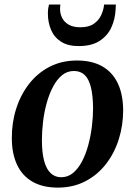

<svg xmlns="http://www.w3.org/2000/svg" viewBox="-20 -820 598 852"><path d="M321.5 -551.5Q388.5 -551.5 434 -525.5Q479.5 -499.5 502.8 -450.2Q526 -401 526.5 -331Q526.5 -263.5 507 -201.8Q487.5 -140 450 -91.8Q412.5 -43.5 358.5 -15.5Q304.5 12.5 236.5 12.5Q170 12.5 124.5 -13.5Q79 -39.5 55.8 -88.8Q32.5 -138 32.5 -206.5Q32 -275.5 51.8 -337.5Q71.5 -399.5 109 -447.8Q146.5 -496 200.2 -523.8Q254 -551.5 321.5 -551.5ZM308 -505Q278 -505 255 -486Q232 -467 215 -434.5Q198 -402 187 -362Q176 -322 171 -279.8Q166 -237.5 166 -198.5Q166 -142 176 -105.5Q186 -69 205.2 -51.2Q224.5 -33.5 251.5 -33.5Q281.5 -33.5 304.5 -52.8Q327.5 -72 344.2 -104.2Q361 -136.5 371.8 -176.5Q382.5 -216.5 387.8 -259Q393 -301.5 393 -340Q392.5 -396 383.5 -432.5Q374.5 -469 356 -487Q337.5 -505 308 -505ZM329 -615.5Q281.5 -615.5 251.2 -634.8Q221 -654 206.8 -687Q192.5 -720 192.5 -760.5Q192.5 -774.5 194.2 -784Q196 -793.5 197.5 -800H248Q247.5 -796 247 -791Q246.5 -786 246.5 -779.5Q246.5 -759.5 255.5 -741Q264.5 -722.5 284.5 -710.8Q304.5 -699 336.5 -699Q374.5 -699 396.8 -714.8Q419 -730.5 429.5 -754Q440 -777.5 442 -800H494Q494 -795.5 493.8 -790.5Q493.5 -785.5 493 -778Q491 -734.5 473.8 -697.5Q456.5 -660.5 421.2 -638Q386 -615.5 329 -615.5Z"/></svg>

Font: Merriweather 60pt SemiBold
Style: Italic
Weight: 600
Italic angle: -7.8°
Version: Version 2.101